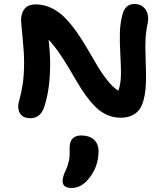

<svg xmlns="http://www.w3.org/2000/svg" viewBox="-20 -599 833 957"><path d="M130.9 -9.8Q100.6 -9.8 85.7 -25.9Q70.8 -42 70.8 -68.8Q70.8 -83 78.1 -107.4Q85.4 -131.8 92.8 -177.5Q100.1 -223.1 100.1 -289.1Q100.1 -337.4 92.5 -412.8Q85 -488.3 85 -498Q85 -534.7 103.3 -555.9Q121.6 -577.1 158.2 -577.1Q200.7 -577.1 239.5 -557.6Q278.3 -538.1 308.8 -505.4Q339.4 -472.7 366.9 -432.6Q394.5 -392.6 419.7 -348.9Q444.8 -305.2 468 -266.6Q491.2 -228 517.8 -195.3Q544.4 -162.6 569.8 -147Q583 -180.7 583 -235.8Q583 -268.6 579.6 -331.8Q576.2 -395 577.6 -438.2Q579.1 -481.4 588.9 -521Q596.2 -550.8 610.8 -564.9Q625.5 -579.1 649.9 -579.1Q677.7 -579.1 694.8 -563.7Q711.9 -548.3 716.3 -526.9Q720.7 -505.4 715.8 -481.9Q707 -439.5 705.3 -402.6Q703.6 -365.7 705.8 -308.3Q708 -251 708 -223.1Q708 -183.1 705.3 -153.8Q702.6 -124.5 694.6 -96.4Q686.5 -68.4 672.9 -50.8Q659.2 -33.2 636 -22.7Q612.8 -12.2 581.1 -12.2Q545.4 -12.2 513.7 -26.4Q481.9 -40.5 456.3 -65.9Q430.7 -91.3 408 -122.8Q385.3 -154.3 363 -192.1Q340.8 -230 320.1 -265.1Q299.3 -300.3 273.4 -337.4Q247.6 -374.5 222.2 -400.9Q230 -332 230 -280.8Q230 -152.8 199.2 -62Q180.2 -9.8 130.9 -9.8ZM336.9 337.9Q292 337.9 292 303.2Q292 281.7 308.1 249Q312.5 238.8 315.9 229.2Q319.3 219.7 321.5 210.2Q323.7 200.7 325 194.6Q326.2 188.5 326.7 178.5Q327.1 168.5 327.1 165Q327.1 161.6 327.1 149.9Q327.1 138.2 327.1 136.2Q327.1 107.9 341.3 92Q355.5 76.2 384.8 76.2Q424.3 76.2 447.8 96.7Q471.2 117.2 471.2 153.8Q471.2 237.8 416 298.8Q381.3 337.9 336.9 337.9Z"/></svg>

Font: Shantell Sans Irregular Bouncy
Style: Regular
Weight: 600
Designer: Stephen Nixon, Anya Danilova, Shantell Martin
Foundry: Arrow Type
Version: Version 1.006;[9816181b4]